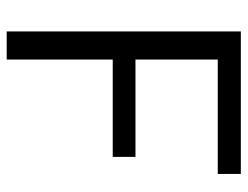

<svg xmlns="http://www.w3.org/2000/svg" viewBox="-103 -637 740 574"><g transform="rotate(90 267.0 -350.0)"><path d="M158 0V-317H449V-385H158V-631H500V-700H74V0Z"/></g></svg>

Font: Rootstock Sans Body
Style: Regular
Weight: 400
Designer: Colophon Foundry, Jonny Pinhorn
Foundry: Colophon Foundry
Version: Version 1.200;FEAKit 1.0